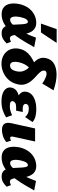

<svg xmlns="http://www.w3.org/2000/svg" viewBox="862 -1612 767 2530"><g transform="rotate(90 1245.0 -347.5)"><path d="M168 14Q107 14 72.5 -17.5Q38 -49 29.5 -103Q21 -157 35 -224Q51 -292 86.5 -340.5Q122 -389 172.5 -415.5Q223 -442 280 -442Q323 -442 352 -424Q381 -406 398 -377Q415 -348 423 -313Q431 -278 434 -243Q437 -202 440.5 -168Q444 -134 454.5 -114.5Q465 -95 488 -95Q496 -95 506.5 -98.5Q517 -102 531 -109L553 -54Q532 -28 498 -7Q464 14 420 14Q376 14 352.5 -5.5Q329 -25 319 -56.5Q309 -88 306.5 -126Q304 -164 303 -200Q302 -239 299 -268.5Q296 -298 289.5 -315Q283 -332 267 -332Q253 -332 240.5 -318.5Q228 -305 219.5 -281.5Q211 -258 205 -230Q198 -195 198.5 -165Q199 -135 209.5 -116.5Q220 -98 243 -98Q266 -98 292 -120.5Q318 -143 345.5 -179.5Q373 -216 398 -261.5Q423 -307 443 -353Q463 -399 477 -439L602 -415Q569 -356 533 -295Q497 -234 457 -178.5Q417 -123 372.5 -79.5Q328 -36 277.5 -11Q227 14 168 14ZM291 -504 364 -711H546L408 -504Z M821 16Q765 16 723.5 -4Q682 -24 655.5 -58Q629 -92 621.5 -135.5Q614 -179 625 -227Q636 -272 660.5 -306Q685 -340 717.5 -364Q750 -388 784 -404.5Q818 -421 849.5 -432Q881 -443 902 -451L938 -396Q904 -379 876.5 -353.5Q849 -328 830 -293Q811 -258 801 -213Q793 -175 795.5 -149Q798 -123 810.5 -110Q823 -97 845 -97Q868 -97 883 -109.5Q898 -122 906.5 -141Q915 -160 919 -179Q930 -229 919 -265.5Q908 -302 884.5 -330Q861 -358 833 -383Q805 -408 781.5 -434.5Q758 -461 747.5 -494.5Q737 -528 747 -574Q764 -645 822 -677.5Q880 -710 966 -710Q1005 -710 1055.5 -701Q1106 -692 1171 -670L1081 -521Q1062 -536 1039 -548.5Q1016 -561 993.5 -569.5Q971 -578 952 -578Q935 -578 924.5 -572Q914 -566 911 -550Q908 -526 923 -504.5Q938 -483 963 -460.5Q988 -438 1015 -412Q1042 -386 1064 -353.5Q1086 -321 1094.5 -280.5Q1103 -240 1089 -188Q1073 -123 1032 -78Q991 -33 935.5 -8.5Q880 16 821 16Z M1317 16Q1251 16 1207 -2Q1163 -20 1144.5 -52Q1126 -84 1137 -124Q1152 -178 1210.5 -201.5Q1269 -225 1350 -225L1343 -185Q1294 -185 1255.5 -201.5Q1217 -218 1199 -248.5Q1181 -279 1192 -322Q1202 -362 1233.5 -388.5Q1265 -415 1313 -429Q1361 -443 1420 -443Q1473 -443 1517 -431Q1561 -419 1589 -393L1522 -295Q1507 -316 1479.5 -330Q1452 -344 1413 -344Q1381 -344 1367 -334Q1353 -324 1350 -310Q1348 -296 1354 -286Q1360 -276 1374 -270Q1388 -264 1409 -264H1456L1439 -177H1392Q1356 -177 1337 -165Q1318 -153 1314 -136Q1310 -116 1325.5 -105Q1341 -94 1381 -94Q1412 -94 1439 -101.5Q1466 -109 1499 -124L1527 -45Q1488 -20 1437 -2Q1386 16 1317 16Z M1690 10Q1660 10 1636.5 -1.5Q1613 -13 1603.5 -41Q1594 -69 1605 -118L1673 -427H1845L1782 -139Q1778 -120 1781.5 -109Q1785 -98 1798 -98Q1805 -98 1813.5 -100.5Q1822 -103 1834 -110L1853 -49Q1819 -19 1776 -4.5Q1733 10 1690 10Z M2056 14Q1995 14 1960.5 -17.5Q1926 -49 1917.5 -103Q1909 -157 1923 -224Q1939 -292 1974.5 -340.5Q2010 -389 2060.5 -415.5Q2111 -442 2168 -442Q2211 -442 2240 -424Q2269 -406 2286 -377Q2303 -348 2311 -313Q2319 -278 2322 -243Q2325 -202 2328.5 -168Q2332 -134 2342.5 -114.5Q2353 -95 2376 -95Q2384 -95 2394.5 -98.5Q2405 -102 2419 -109L2441 -54Q2420 -28 2386 -7Q2352 14 2308 14Q2264 14 2240.5 -5.5Q2217 -25 2207 -56.5Q2197 -88 2194.5 -126Q2192 -164 2191 -200Q2190 -239 2187 -268.5Q2184 -298 2177.5 -315Q2171 -332 2155 -332Q2141 -332 2128.5 -318.5Q2116 -305 2107.5 -281.5Q2099 -258 2093 -230Q2086 -195 2086.5 -165Q2087 -135 2097.5 -116.5Q2108 -98 2131 -98Q2154 -98 2180 -120.5Q2206 -143 2233.5 -179.5Q2261 -216 2286 -261.5Q2311 -307 2331 -353Q2351 -399 2365 -439L2490 -415Q2457 -356 2421 -295Q2385 -234 2345 -178.5Q2305 -123 2260.5 -79.5Q2216 -36 2165.5 -11Q2115 14 2056 14Z"/></g></svg>

Font: Ysabeau Black
Style: Italic
Weight: 900
Italic angle: -12°
Version: Version 2.000;gftools[0.9.27.dev2+g8671c4b]